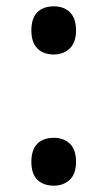

<svg xmlns="http://www.w3.org/2000/svg" viewBox="-20 -573 340 606"><path d="M150 -401Q117 -401 98 -420Q79 -439 79 -477Q79 -515 97.5 -534Q116 -553 150 -553Q182 -553 201 -534Q220 -515 220 -477Q220 -439 200 -420Q180 -401 150 -401ZM150 13Q117 13 98 -5.5Q79 -24 79 -62Q79 -100 97.5 -119Q116 -138 150 -138Q181 -138 200.5 -119.5Q220 -101 220 -62Q220 -24 200 -5.5Q180 13 150 13Z"/></svg>

Font: Noto Sans Gurmukhi Condensed SemiBold
Style: Regular
Weight: 600
Width: 3
Designer: Jelle Bosma - Monotype Design Team
Foundry: Monotype Imaging Inc.
Version: Version 2.004; ttfautohint (v1.8.4.7-5d5b)